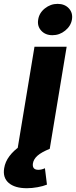

<svg xmlns="http://www.w3.org/2000/svg" viewBox="-83 -786 401 1014"><path d="M9.8 0 99.1 -539.1H269L179.7 0ZM58.6 208Q-4.4 208 -36.9 180.2Q-69.3 152.3 -61 102.5Q-55.7 68.4 -33.2 38.6Q-10.7 8.8 22 -13.2L179.7 0Q136.2 17.6 115.2 36.1Q94.2 54.7 90.8 77.1Q88.4 93.3 95.5 102.1Q102.5 110.8 119.6 110.8Q128.4 110.8 137.2 108.6Q146 106.4 154.3 102.5L165 189Q145 197.3 115.7 202.6Q86.4 208 58.6 208ZM193.8 -600.1Q156.7 -600.1 134.8 -624Q112.8 -647.9 118.7 -682.6Q124 -717.8 154.1 -741.7Q184.1 -765.6 221.2 -765.6Q258.8 -765.6 280.8 -741.7Q302.7 -717.8 296.9 -682.6Q291 -648.4 261.2 -624.3Q231.4 -600.1 193.8 -600.1Z"/></svg>

Font: Inter 18pt ExtraBold
Style: Italic
Weight: 800
Italic angle: -9.3988°
Designer: Rasmus Andersson
Foundry: rsms
Version: Version 4.001;git-66647c0bb